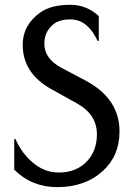

<svg xmlns="http://www.w3.org/2000/svg" viewBox="-20 -767 555 797"><path d="M39.1 -62.5V-189.9H43.9Q63.5 -147 89.4 -118.2Q148.4 -50.8 223.6 -50.8Q300.3 -50.8 344.7 -101.6Q382.3 -144.5 382.3 -209.5Q382.3 -292 299.3 -337.9L193.8 -396.5Q74.2 -462.9 74.2 -581.1Q74.2 -663.1 147.5 -715.3Q191.9 -747.1 272 -747.1Q339.4 -747.1 390.1 -700.2V-597.2H385.3Q377.9 -612.3 368.7 -627Q330.6 -686.5 272.5 -686.5Q223.6 -686.5 197.8 -663.1Q164.1 -632.8 164.1 -585.4Q164.1 -522.9 236.3 -484.9L335 -432.6Q476.1 -357.9 476.1 -221.2Q476.1 -120.6 407.2 -57.6Q333.5 9.8 217.3 9.8Q112.3 9.8 39.1 -62.5Z"/></svg>

Font: Classica
Style: Book
Weight: 400
Version: Version 1.001